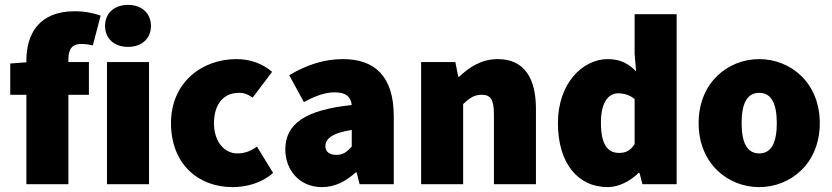

<svg xmlns="http://www.w3.org/2000/svg" viewBox="-20 -754 3408 786"><path d="M88 0H260V-366H344V-500H260V-512C260 -558 280 -574 312 -574C328 -574 344 -572 360 -568L392 -690C370 -698 332 -708 286 -708C138 -708 88 -613 88 -506V-499L22 -494V-366H88Z M418 0H590V-500H418ZM504 -562C560 -562 598 -596 598 -648C598 -700 560 -734 504 -734C448 -734 410 -700 410 -648C410 -596 448 -562 504 -562Z M932 12C984 12 1048 -2 1098 -46L1032 -154C1008 -136 982 -126 952 -126C898 -126 856 -174 856 -250C856 -326 894 -374 958 -374C976 -374 992 -370 1014 -354L1094 -460C1056 -492 1008 -512 948 -512C806 -512 680 -416 680 -250C680 -84 790 12 932 12Z M1298 12C1352 12 1396 -12 1436 -48H1440L1452 0H1592V-278C1592 -442 1514 -512 1384 -512C1306 -512 1234 -488 1164 -446L1224 -336C1276 -364 1314 -376 1350 -376C1394 -376 1416 -360 1420 -324C1228 -304 1148 -246 1148 -142C1148 -60 1204 12 1298 12ZM1358 -120C1328 -120 1312 -133 1312 -156C1312 -184 1338 -210 1420 -222V-154C1402 -134 1386 -120 1358 -120Z M1704 0H1876V-328C1902 -352 1920 -366 1952 -366C1986 -366 2002 -350 2002 -286V0H2174V-308C2174 -432 2128 -512 2018 -512C1950 -512 1900 -478 1860 -440H1856L1844 -500H1704Z M2468 12C2512 12 2560 -12 2594 -46H2598L2610 0H2750V-696H2578V-534L2584 -462C2554 -492 2522 -512 2468 -512C2366 -512 2264 -414 2264 -250C2264 -88 2344 12 2468 12ZM2514 -128C2468 -128 2440 -162 2440 -252C2440 -340 2474 -372 2510 -372C2532 -372 2558 -366 2578 -348V-164C2560 -136 2540 -128 2514 -128Z M3088 12C3216 12 3336 -84 3336 -250C3336 -416 3216 -512 3088 -512C2960 -512 2840 -416 2840 -250C2840 -84 2960 12 3088 12ZM3088 -126C3036 -126 3016 -174 3016 -250C3016 -326 3036 -374 3088 -374C3140 -374 3160 -326 3160 -250C3160 -174 3140 -126 3088 -126Z"/></svg>

Font: Source Sans Pro Black
Style: Regular
Weight: 900
Designer: Paul D. Hunt
Foundry: Adobe Systems Incorporated
Version: Version 3.006;hotconv 1.0.111;makeotfexe 2.5.65597